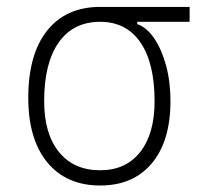

<svg xmlns="http://www.w3.org/2000/svg" viewBox="-20 -538 626 567"><path d="M275.9 9.8Q175.8 9.8 119.6 -58.6Q63.5 -127 63.5 -249Q63.5 -377.4 119.1 -447.5Q174.8 -517.6 275.9 -517.6H540V-473.6H385.3V-466.8Q413.6 -457 435.5 -424.6Q457.5 -392.1 470.5 -344.2Q483.4 -296.4 483.4 -239.3Q483.4 -121.6 428.5 -55.9Q373.5 9.8 275.9 9.8ZM275.9 -35.2Q351.6 -35.2 394 -89.1Q436.5 -143.1 436.5 -239.3Q436.5 -351.6 394.8 -412.6Q353 -473.6 275.9 -473.6Q196.3 -473.6 153.3 -412.6Q110.4 -351.6 110.4 -239.3Q110.4 -143.1 154.1 -89.1Q197.8 -35.2 275.9 -35.2Z"/></svg>

Font: Cascadia Mono NF ExtraLight
Style: Regular
Weight: 200
Monospace: yes
Designer: Aaron Bell
Foundry: Saja Typeworks
Version: Version 2404.023; ttfautohint (v1.8.4)